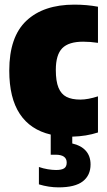

<svg xmlns="http://www.w3.org/2000/svg" viewBox="-20 -579 462 829"><path d="M221 -277Q221 -228.5 232.5 -200.5Q244 -172.5 267 -160.8Q290 -149 327 -149Q359.5 -149 403 -163V-7Q352.5 9.5 292 11V40.5Q330 49 350.5 72Q371 95 371 131Q371 178 337.5 204Q304 230 233 230Q190.5 230 148 217V142Q166.5 148.5 186.5 151.8Q206.5 155 222 155Q246 155 257 147.8Q268 140.5 268 123Q268 89 220 89H199V2Q111 -18.5 65.5 -87.2Q20 -156 20 -274Q20 -420 94 -489.5Q168 -559 301 -559Q355 -559 403 -550V-394Q369.5 -399 339 -399Q276.5 -399 248.8 -370.8Q221 -342.5 221 -277Z"/></svg>

Font: Encode Sans Condensed Black
Style: Regular
Weight: 900
Width: 3
Designer: Multiple Designers
Foundry: Impallari Type
Version: Version 2.000